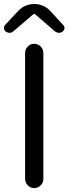

<svg xmlns="http://www.w3.org/2000/svg" viewBox="-27 -956 348 976"><path d="M100.6 -46.9V-686.5Q100.6 -706.1 114.3 -719.7Q127.9 -733.4 147 -733.4Q166 -733.4 179.7 -719.7Q193.4 -706.1 193.4 -686.5V-46.9Q193.4 -27.3 179.7 -13.7Q166 0 147 0Q127.9 0 114.3 -13.7Q100.6 -27.3 100.6 -46.9ZM2 -795.9Q-6.8 -802.7 -6.8 -814.5Q-6.8 -823.2 -1 -829.1L66.4 -901.4Q99.6 -935.5 147.5 -935.5Q195.3 -935.5 228.5 -900.4L293.9 -829.1Q300.8 -823.2 300.8 -814.5Q300.8 -802.7 291 -795.9Q282.2 -789.1 272.5 -789.1Q262.7 -789.1 252 -796.9L151.4 -883.8Q149.4 -884.8 147 -884.8Q144.5 -884.8 142.6 -883.8L41 -796.9Q31.2 -789.1 21.5 -789.1Q11.7 -789.1 2 -795.9Z"/></svg>

Font: Gen Jyuu GothicX Regular
Style: Regular
Weight: 400
Designer: [Source Han Sans]
Ryoko NISHIZUKA  (kana & ideographs); Paul D. Hunt (Latin, Greek & Cyrillic); Wenlong ZHANG  (bopomofo
Version: Version 1.002.20150607